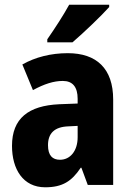

<svg xmlns="http://www.w3.org/2000/svg" viewBox="-20 -879 560 816"><path d="M444 -849V-859H274C250 -815 215 -761 181 -712V-699H288C337 -741 412 -813 444 -849ZM268 -653C196 -653 130 -636 75 -605L120 -496C168 -522 208 -535 247 -535C289 -535 310 -509 310 -459V-439L232 -436C101 -430 31 -376 31 -259C31 -160 78 -83 172 -83C246 -83 285 -109 323 -166H326L353 -93H461V-456C461 -588 390 -653 268 -653ZM271 -342 310 -344V-296C310 -237 278 -200 235 -200C203 -200 184 -218 184 -262C184 -311 210 -340 271 -342Z"/></svg>

Font: Noto Sans Kannada UI Condensed ExtraBold
Style: Regular
Weight: 800
Width: 3
Designer: Jelle Bosma - Monotype Design Team
Foundry: Monotype Imaging Inc.
Version: Version 2.005